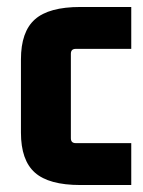

<svg xmlns="http://www.w3.org/2000/svg" viewBox="-20 -520 411 550"><path d="M356 10H210Q120 10 80 -25.5Q40 -61 40 -140V-350Q40 -429 80 -464.5Q120 -500 210 -500H356V-380H197Q183 -380 183 -366V-124Q183 -110 197 -110H356Z"/></svg>

Font: Gemunu Libre ExtraLight ExtraBold
Style: Regular
Weight: 800
Version: Version 1.100